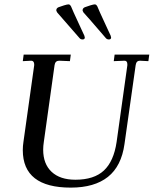

<svg xmlns="http://www.w3.org/2000/svg" viewBox="-20 -846 701 876"><path d="M84 -161Q84 -180 87 -199L136 -548V-553Q136 -560 132.5 -564.5Q129 -569 123 -569L84 -567L88 -597H303L299 -567L250 -569Q232 -569 229 -549L180 -199Q177 -180 177 -163Q177 -98 215.5 -62Q254 -26 324 -26Q409 -26 454 -68Q499 -110 512 -198L561 -548V-553Q561 -569 548 -569L499 -567L503 -597H661L657 -567L618 -569Q602 -569 599 -549L548 -189Q534 -88 472.5 -39Q411 10 303 10Q84 10 84 -161ZM343 -672 241 -789Q236 -797 237 -801Q238 -809 247 -813Q257 -817 272 -821.5Q287 -826 292 -826Q296 -826 298.5 -824Q301 -822 304 -817Q305 -812 352 -711L365 -683Q367 -677 367 -674Q366 -666 357 -666Q348 -666 343 -672ZM463 -672Q371 -779 361 -789Q356 -797 357 -801Q358 -809 367 -813Q377 -817 392 -821.5Q407 -826 412 -826Q416 -826 418.5 -824Q421 -822 424 -817Q425 -812 472 -711L485 -683Q487 -677 487 -674Q486 -666 477 -666Q468 -666 463 -672Z"/></svg>

Font: Unna
Style: Italic
Weight: 400
Italic angle: -8.05°
Designer: Jorge de Buen Unna
Foundry: Omnibus-Type
Version: Version 2.008